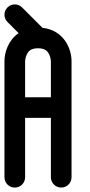

<svg xmlns="http://www.w3.org/2000/svg" viewBox="-20 -841 404 861"><path d="M254.5 0.1C280.1 0.1 300.8 -20.6 300.8 -46.2V-358.5V-566.8C300.8 -623.5 265.6 -705.9 170.6 -716.1L79 -807.7C61 -825.8 31.7 -825.8 13.6 -807.7C-4.5 -789.7 -4.5 -760.4 13.6 -742.3L63.5 -692.4C18.1 -661.4 0 -607.5 0 -566.8V-358.5V-46.2C0 -20.6 20.7 0.2 46.3 0.2C71.9 0.2 92.6 -20.5 92.6 -46.1V-312.3H208.2V-46.2C208.2 -20.6 228.9 0.1 254.5 0.1ZM92.6 -404.8V-566.7C92.6 -566.9 93.2 -583.1 100.7 -598.1C106.8 -610.4 118.1 -624.6 150.4 -624.6C181.7 -624.6 192.9 -611.5 199.1 -600C207.6 -584.3 208.2 -566.8 208.2 -566.8V-404.8Z"/></svg>

Font: Cactron
Style: Regular
Weight: 400
Version: Version 1.0